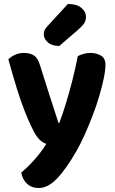

<svg xmlns="http://www.w3.org/2000/svg" viewBox="-20 -756 576 965"><path d="M138 -119Q122 -152 103.5 -199Q85 -246 65 -310Q45 -374 22 -458Q35 -471 55.5 -480.5Q76 -490 100 -490Q131 -490 151 -477Q171 -464 181 -428Q204 -355 227 -283Q250 -211 274 -138H278Q295 -183 312.5 -240Q330 -297 345 -357.5Q360 -418 371 -474Q385 -481 401 -485.5Q417 -490 434 -490Q465 -490 487.5 -476.5Q510 -463 510 -431Q510 -403 501.5 -362Q493 -321 479 -273.5Q465 -226 446 -176.5Q427 -127 406.5 -81Q386 -35 365 2Q311 96 265.5 142.5Q220 189 175 189Q139 189 115.5 167Q92 145 87 111Q109 93 132 69.5Q155 46 176 19.5Q197 -7 213 -33Q196 -38 178 -55Q160 -72 138 -119ZM221 -627 321 -736Q366 -736 389 -716.5Q412 -697 412 -673Q412 -652 402.5 -638Q393 -624 372 -606L278 -525Q240 -525 220 -543.5Q200 -562 200 -583Q200 -595 204.5 -605Q209 -615 221 -627Z"/></svg>

Font: Baloo Bhaijaan 2
Style: Bold
Weight: 700
Designer: Sanskriti Dholi, Noopur Datye and Ek Type
Foundry: Ek Type
Version: Version 1.701